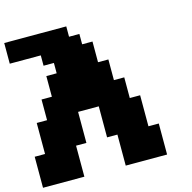

<svg xmlns="http://www.w3.org/2000/svg" viewBox="-123 -998 1121 1121"><g transform="rotate(-15 437.5 -437.5)"><path d="M500 0H750V-187.5H687.5V-375H625V-500H562.5V-625H500V-750H437.5V-812.5H375V-875H0V-750H187.5V-687.5H250V-625H187.5V-500H125V-375H62.5V-187.5H0V0H250V-187.5H312.5V-375H437.5V-187.5H500Z"/></g></svg>

Font: Faithful 32x
Style: Bold
Weight: 400
Foundry: Faithful Resource Pack
Version: Version 1.0; January 27, 2023